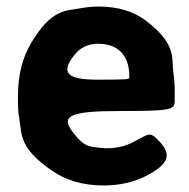

<svg xmlns="http://www.w3.org/2000/svg" viewBox="-20 -558 580 588"><path d="M469 -124C437 -159 437 -147 382 -120C361 -110 336 -104 307 -104C298 -104 289 -105 280 -106C259 -110 240 -104 204 -152C164 -203 193 -218 347 -218C500 -218 515 -221 515 -248V-278C515 -298 514 -316 511 -334C505 -381 522 -423 425 -496C389 -523 341 -538 282 -538C263 -538 245 -536 228 -533C183 -524 139 -534 74 -424C49 -381 35 -328 35 -265V-246C35 -228 36 -211 39 -195C48 -150 34 -107 141 -34C182 -6 234 10 297 10C346 10 387 0 421 -16C508 -59 500 -89 469 -124ZM376 -326V-320C376 -315 367 -314 278 -314C189 -314 162 -333 209 -391C225 -411 248 -424 281 -424C342 -424 376 -387 376 -326Z"/></svg>

Font: Asimov Print
Style: A
Weight: 500
Designer: Google
Version: Version 2.000980: 2014